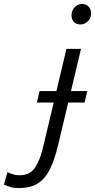

<svg xmlns="http://www.w3.org/2000/svg" viewBox="-178 -766 482 974"><path d="M-83 188Q-108 188 -126.5 182.5Q-145 177 -158 170L-140 107Q-124 115 -110 119Q-96 123 -77 123Q-26 123 0 83.5Q26 44 40 -17L159 -518H233L116 -27Q99 44 75.5 92Q52 140 14.5 164Q-23 188 -83 188ZM230 -642Q209 -642 197 -654.5Q185 -667 185 -688Q185 -706 193 -719Q201 -732 213 -739Q225 -746 238 -746Q258 -746 271 -733Q284 -720 284 -698Q284 -681 275.5 -668Q267 -655 255 -648.5Q243 -642 230 -642ZM9 -246 23 -304H265L251 -246Z"/></svg>

Font: Ubuntu Sans
Style: Italic
Weight: 400
Italic angle: -13.5°
Designer: Dalton Maag Ltd
Foundry: Dalton Maag Ltd
Version: Version 1.006